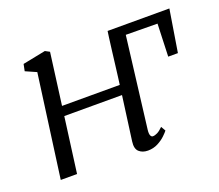

<svg xmlns="http://www.w3.org/2000/svg" viewBox="-100 -698 965 847"><g transform="rotate(-20 383.0 -274.0)"><path d="M442.5 -305Q443.5 -313 446.8 -337.5Q450 -362 454 -395Q458 -428 462 -460.2Q466 -492.5 469.2 -516.5Q472.5 -540.5 473.5 -547H763.5L731.5 -349H686L691.5 -502L543 -503.5L490.5 -76.5Q488.5 -58.5 492.2 -50.2Q496 -42 502.5 -42Q512.5 -42 524.2 -48Q536 -54 550.5 -68.5L563 -47Q558 -40 543.5 -26Q529 -12 507.8 -1Q486.5 10 461 10Q435.5 10 419.8 -4.2Q404 -18.5 408.5 -51.5L436.5 -259.5H165.5L131 0H54.5L120 -482.5L69 -505L75.5 -537L183 -558.5L203.5 -547.5L171.5 -305Z"/></g></svg>

Font: Merriweather 36pt Light
Style: Italic
Weight: 300
Italic angle: -7.8°
Version: Version 2.101